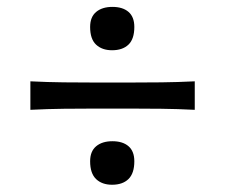

<svg xmlns="http://www.w3.org/2000/svg" viewBox="-20 -584 636 543"><path d="M296.9 -441.9Q268.6 -441.9 251.7 -457.8Q234.9 -473.6 234.9 -507.8Q234.9 -536.1 252 -550.3Q269 -564.5 297.9 -564.5Q327.1 -564.5 343.5 -550.3Q359.9 -536.1 359.9 -507.8Q359.9 -473.6 343.3 -457.8Q326.7 -441.9 296.9 -441.9ZM65.9 -273.4V-354Q114.7 -351.6 160.6 -351.1Q206.5 -350.6 246.6 -350.6H350.1Q390.1 -350.6 436 -351.1Q481.9 -351.6 530.8 -354V-273.4Q481.9 -275.9 436 -276.4Q390.1 -276.9 350.1 -276.9H246.6Q206.5 -276.9 160.6 -276.4Q114.7 -275.9 65.9 -273.4ZM296.9 -61.5Q268.6 -61.5 251.7 -77.6Q234.9 -93.8 234.9 -127.9Q234.9 -156.2 252 -170.4Q269 -184.6 297.9 -184.6Q327.1 -184.6 343.5 -170.4Q359.9 -156.2 359.9 -127.9Q359.9 -93.8 343.3 -77.6Q326.7 -61.5 296.9 -61.5Z"/></svg>

Font: Pinar-DS2-FD Regular
Style: Regular
Weight: 400
Designer: Amin Abedi
Version: Version 2.000